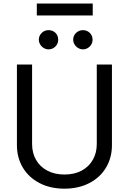

<svg xmlns="http://www.w3.org/2000/svg" viewBox="-20 -1081 747 1113"><path d="M628.9 -707V-239.3Q628.9 -167 594.7 -109.6Q560.5 -52.2 498 -19.8Q435.5 12.7 353.5 12.7Q271.5 12.7 209 -19.8Q146.5 -52.2 112.3 -109.6Q78.1 -167 78.1 -239.3V-707H166V-246.1Q166 -194.8 188.7 -154.8Q211.4 -114.7 253.9 -92Q296.4 -69.3 353.5 -69.3Q411.1 -69.3 453.4 -92Q495.6 -114.7 518.3 -154.8Q541 -194.8 541 -246.1V-707ZM205.1 -850.6Q205.1 -874 221.7 -890.1Q238.3 -906.2 260.7 -906.2Q285.6 -906.2 301.5 -890.6Q317.4 -875 317.4 -850.6Q317.4 -828.1 301.3 -811.5Q285.2 -794.9 260.7 -794.9Q246.6 -794.9 233.6 -802.7Q220.7 -810.5 212.9 -823.5Q205.1 -836.4 205.1 -850.6ZM404.3 -850.6Q404.3 -874.5 421.1 -890.4Q438 -906.2 460.9 -906.2Q484.4 -906.2 500.5 -890.4Q516.6 -874.5 516.6 -850.6Q516.6 -835.9 509.3 -823.2Q502 -810.5 489 -802.7Q476.1 -794.9 460.9 -794.9Q446.3 -794.9 433.1 -802.7Q419.9 -810.5 412.1 -823.5Q404.3 -836.4 404.3 -850.6ZM517.6 -991.2H193.4V-1060.5H517.6Z"/></svg>

Font: Pretendard JP
Style: Regular
Weight: 400
Designer: Base glyphs from Inter by Rasmus Andersson; Hangeul glyphs from Noto Sans CJK(Source Han Sans) by Jang Soo-young and Kan
Foundry: Kil Hyung-jin
Version: Version 1.309